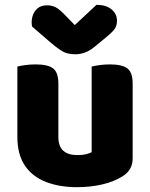

<svg xmlns="http://www.w3.org/2000/svg" viewBox="-20 -760 622 796"><path d="M52 -193V-259H222V-193Q222 -153 242.5 -135Q263 -117 300 -117Q323 -117 338 -121Q353 -125 360 -129V-259H530V-104Q530 -79 519.5 -60.5Q509 -42 488 -29Q453 -7 404.5 4.5Q356 16 299 16Q227 16 171 -5.5Q115 -27 83.5 -73Q52 -119 52 -193ZM530 -216H360V-484Q371 -487 391.5 -490Q412 -493 436 -493Q486 -493 508 -476.5Q530 -460 530 -413ZM222 -216H52V-484Q63 -487 83.5 -490Q104 -493 128 -493Q178 -493 200 -476.5Q222 -460 222 -413ZM256 -691 290 -656 380 -740Q419 -740 442 -721.5Q465 -703 465 -674Q465 -652 453.5 -637.5Q442 -623 417 -603L372 -566Q353 -550 333 -542.5Q313 -535 293 -535Q275 -535 260.5 -538.5Q246 -542 229.5 -553Q213 -564 187 -586L113 -650Q109 -669 114 -689.5Q119 -710 134 -724Q149 -738 175 -738Q195 -738 211.5 -729.5Q228 -721 256 -691Z"/></svg>

Font: Baloo Tamma 2 ExtraBold
Style: Regular
Weight: 800
Designer: Divya Kowshik, Shuchita Grover and Ek Type
Foundry: Ek Type
Version: Version 1.700